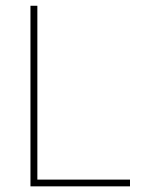

<svg xmlns="http://www.w3.org/2000/svg" viewBox="-20 -660 504 680"><path d="M112.3 -639.6V-23.9H440.4V0H87.9V-639.6Z"/></svg>

Font: Yantramanav Thin
Style: Regular
Weight: 250
Version: Version 1.001;PS 1.0;hotconv 1.0.72;makeotf.lib2.5.5900; ttf